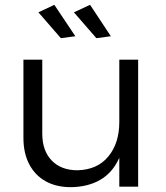

<svg xmlns="http://www.w3.org/2000/svg" viewBox="-20 -773 687 795"><path d="M155 -220Q155 -149 194 -108.5Q233 -68 301 -68Q383 -70 428.5 -125Q474 -180 474 -268H500Q500 -176 472.5 -116.5Q445 -57 394.5 -28Q344 1 274 2Q213 2 169 -22.5Q125 -47 101 -93Q77 -139 77 -202V-526H155ZM474 -526H552V0H474ZM353 -753 439 -623 379 -615 286 -722ZM205 -753 292 -623 232 -615 139 -722Z"/></svg>

Font: Alexandria Light
Style: Regular
Weight: 300
Designer: Mohamed Gaber
Foundry: Kief Type Foundry
Version: Version 5.100